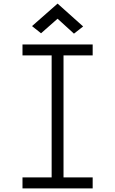

<svg xmlns="http://www.w3.org/2000/svg" viewBox="-20 -1047 640 1067"><path d="M267 0V-800H333V0ZM105 0V-61H495V0ZM105 -739V-800H495V-739ZM391 -860 300 -943 208 -862 158 -902 300 -1027 442 -900Z"/></svg>

Font: Victor Mono Light
Style: Regular
Weight: 300
Monospace: yes
Designer: Rune Bjørnerås
Version: Version 1.561;gftools[0.9.30]